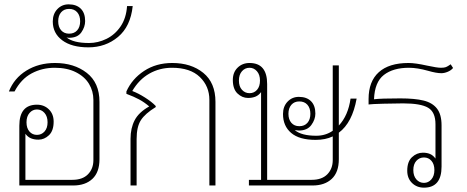

<svg xmlns="http://www.w3.org/2000/svg" viewBox="-20 -854 2151 884"><path d="M69 -275Q69 -372 150 -372Q183 -372 205 -350.5Q227 -329 227 -294Q227 -252 205.5 -231.5Q184 -211 157 -211Q138 -211 123 -217Q108 -223 97 -238V-26H313Q360 -26 385 -51.5Q410 -77 410 -117V-394Q410 -434 390 -467.5Q370 -501 329.5 -521.5Q289 -542 232 -542Q174 -542 125.5 -516Q77 -490 47 -433H21Q45 -494 101.5 -529Q158 -564 233 -564Q321 -564 379.5 -518.5Q438 -473 438 -385V-121Q438 -61 405.5 -30.5Q373 0 317 0H69ZM199 -291Q199 -318 185 -334Q171 -350 150 -350Q130 -350 116 -334Q102 -318 102 -291Q102 -264 115.5 -248.5Q129 -233 150 -233Q171 -233 185 -248.5Q199 -264 199 -291Z M223 -755Q223 -790 244 -812Q265 -834 296 -834Q332 -834 352 -814Q372 -794 372 -757Q372 -730 354.5 -705Q337 -680 298 -680Q291 -680 286 -682Q317 -656 390 -656Q431 -656 470 -675Q509 -694 535 -732Q561 -770 565 -826H591Q581 -732 523.5 -684Q466 -636 387 -636Q310 -636 266.5 -668.5Q223 -701 223 -755ZM349 -756Q349 -782 335.5 -797.5Q322 -813 298 -813Q275 -813 261.5 -797.5Q248 -782 248 -756Q248 -730 261.5 -714.5Q275 -699 298 -699Q322 -699 335.5 -714.5Q349 -730 349 -756Z M581 -215Q581 -264 600 -300.5Q619 -337 667 -364Q645 -383 621 -396Q597 -409 562 -422V-433Q588 -491 643.5 -527.5Q699 -564 773 -564Q860 -564 916 -518.5Q972 -473 972 -385V0H944V-394Q944 -457 900 -499.5Q856 -542 772 -542Q715 -542 667.5 -515Q620 -488 589 -435Q616 -425 647.5 -405Q679 -385 697 -366V-361Q648 -331 628.5 -300.5Q609 -270 609 -214V0H581Z M1540 -243V-121Q1540 -61 1507.5 -30.5Q1475 0 1419 0H1126V-26H1182V-430Q1171 -415 1156 -409Q1141 -403 1122 -403Q1095 -403 1073.5 -423.5Q1052 -444 1052 -486Q1052 -521 1074 -542.5Q1096 -564 1129 -564Q1210 -564 1210 -467V-26H1415Q1462 -26 1487 -51.5Q1512 -77 1512 -117V-226Q1479 -210 1433 -210Q1358 -210 1320.5 -242Q1283 -274 1283 -329Q1283 -364 1304 -386Q1325 -408 1356 -408Q1392 -408 1412 -388Q1432 -368 1432 -331Q1432 -304 1413.5 -278.5Q1395 -253 1356 -253Q1351 -253 1337 -255Q1368 -229 1436 -229Q1479 -229 1512 -252V-553H1540V-276Q1583 -322 1594 -400H1622Q1602 -289 1540 -243ZM1177 -483Q1177 -510 1163 -526Q1149 -542 1129 -542Q1108 -542 1094 -526Q1080 -510 1080 -483Q1080 -456 1094 -440.5Q1108 -425 1129 -425Q1150 -425 1163.5 -440.5Q1177 -456 1177 -483ZM1358 -273Q1382 -273 1395.5 -288.5Q1409 -304 1409 -330Q1409 -356 1395.5 -371.5Q1382 -387 1358 -387Q1335 -387 1321.5 -371.5Q1308 -356 1308 -330Q1308 -304 1321.5 -288.5Q1335 -273 1358 -273Z M1855 -68Q1855 -110 1877 -130.5Q1899 -151 1927 -151Q1946 -151 1960 -145Q1974 -139 1985 -124V-282Q1985 -338 1951 -358Q1917 -378 1836 -378Q1800 -378 1745 -376.5Q1690 -375 1677 -373V-398Q1677 -479 1724 -521.5Q1771 -564 1861 -564Q1892 -564 1946 -552Q1992 -542 2010 -542Q2025 -542 2033 -545Q2041 -548 2055 -558L2066 -541Q2057 -530 2041.5 -523.5Q2026 -517 2012 -517Q1989 -517 1951 -528Q1901 -542 1863 -542Q1790 -542 1747.5 -509Q1705 -476 1702 -397Q1733 -401 1823 -401Q1890 -401 1930.5 -391Q1971 -381 1992 -354Q2013 -327 2013 -277V-87Q2013 10 1932 10Q1899 10 1877 -11.5Q1855 -33 1855 -68ZM1980 -71Q1980 -98 1966.5 -113.5Q1953 -129 1932 -129Q1911 -129 1897 -113.5Q1883 -98 1883 -71Q1883 -44 1897 -28Q1911 -12 1932 -12Q1952 -12 1966 -28Q1980 -44 1980 -71Z"/></svg>

Font: Trirong Thin
Style: Regular
Weight: 250
Designer: Katatrad Team
Foundry: CadsonDemak
Version: Version 1.001